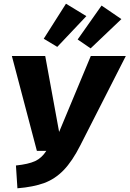

<svg xmlns="http://www.w3.org/2000/svg" viewBox="-20 -997 699 1036"><path d="M413 -212Q370 -127 323.5 -79Q277 -31 218.5 -9.5Q160 12 74 19L66 -104Q133 -111 169 -127.5Q205 -144 230 -183H179L44 -695H224L299 -285L470 -695H659ZM446 -910 289 -744 216 -788 336 -977ZM635 -894 469 -736 399 -784 528 -967Z"/></svg>

Font: Trujillo ExtraBold
Style: Italic
Weight: 800
Italic angle: -8°
Designer: Fira Sans original fonts by bBox Type GmbH, Carrois Corporate GbR, & Edenspiekermann AG / Changes by Cristiano Sobral
Foundry: Fira Sans original fonts by bBox Type GmbH, Carrois Corporate GbR, & Edenspiekermann AG / Changes by Cristiano Sobral
Version: Version 4.301;July 28, 2020;FontCreator 13.0.0.2655 64-bit